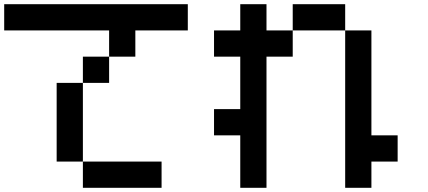

<svg xmlns="http://www.w3.org/2000/svg" viewBox="-20 -895 2040 915"><path d="M0 -750V-875H875V-750H625V-625H500V-750ZM250 -125V-500H375V-125ZM375 -125H750V0H375ZM375 -500V-625H500V-500Z M1000 -250V-375H1125V-625H1000V-750H1125V-875H1250V-750H1375V-625H1250V0H1125V-250ZM1750 -250H1875V-125H1750V0H1625V-750H1750ZM1375 -750V-875H1625V-750Z"/></svg>

Font: Galmuri7 Regular
Style: Regular
Weight: 400
Designer: Lee Minseo (quiple)
Version: Version 2.399;hotconv 1.1.1;makeotfexe 2.6.0 DEVELOPMENT